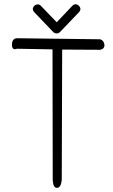

<svg xmlns="http://www.w3.org/2000/svg" viewBox="-20 -908 540 914"><path d="M274 -51Q270 -15 253 -14Q234 -11 231 -49L230 -673L61 -676Q37 -667 37 -695Q37 -724 60 -726L457 -721Q475 -715 477 -695Q479 -676 457 -671L276 -672ZM143 -850Q129 -866 144 -881Q151 -887 160 -887Q169 -887 175 -880L250 -802L324 -880Q339 -895 355 -881Q370 -866 356 -850L265 -755Q259 -749 250 -749Q240 -749 234 -755Z"/></svg>

Font: Yomogi
Style: Regular
Weight: 400
Designer: satsuyako
Foundry: satsuyako
Version: Version 3.100